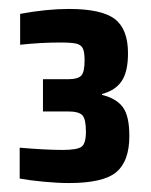

<svg xmlns="http://www.w3.org/2000/svg" viewBox="-20 -825 337 429"><path d="M24 -426V-495Q82 -490 120 -490Q152 -490 162 -497Q172 -504 172 -531Q172 -559 164 -567.5Q156 -576 132 -576H76V-648H132Q154 -648 161.5 -656Q169 -664 169 -690Q169 -709 165 -717Q161 -725 150.5 -727.5Q140 -730 115 -730Q70 -730 25 -725V-794Q84 -805 134 -805Q207 -805 236.5 -782.5Q266 -760 266 -706Q266 -665 252 -644Q238 -623 208 -615V-613Q240 -605 254.5 -585.5Q269 -566 269 -521Q269 -465 240 -440.5Q211 -416 134 -416Q109 -416 77.5 -419Q46 -422 24 -426Z"/></svg>

Font: Saira Semi Condensed
Style: Bold
Weight: 700
Width: 4
Designer: Hector Gatti with collaboration of the Omnibus-Type team
Foundry: Omnibus-Type
Version: Version 1.001; ttfautohint (v1.8)